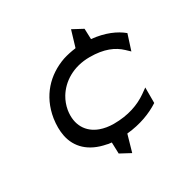

<svg xmlns="http://www.w3.org/2000/svg" viewBox="-151 -674 874 901"><g transform="rotate(-30 286.5 -223.5)"><path d="M73 -226C68 -192 68 -160 74 -131C88 -63 138 -12 228 5C230 6 239 8 253 9L255 70L311 100L337 9C411 2 472 -22 518 -52V-136L490 -116C444 -84 384 -62 306 -62C280 -62 255 -66 233 -74C173 -96 138 -149 150 -226C154 -249 162 -271 174 -291C208 -347 273 -390 363 -390C441 -390 490 -368 525 -335L546 -315L573 -399C537 -429 483 -453 411 -460L409 -517L353 -547L327 -460C326 -460 325 -459 325 -459C302 -456 278 -451 256 -444C162 -411 91 -338 73 -226Z"/></g></svg>

Font: Charger Sport
Style: ExtObl
Weight: 400
Designer: Jasper
Foundry: Cannot Into Space Fonts
Version: Version 1.1